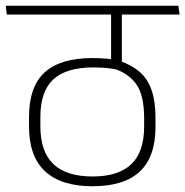

<svg xmlns="http://www.w3.org/2000/svg" viewBox="-34 -648 645 668"><path d="M291 -597.5H491L487.5 -628H286.5ZM389.5 -608H353V-484L389.5 -484.5ZM-14 -628 -10.5 -597.5H591L586.5 -628ZM352.5 -610V-415L390 -413V-610ZM384 -435.5 362 -409.5Q414.5 -392 441 -353.8Q467.5 -315.5 467.5 -235.5V-208Q467.5 -119 422.5 -76.5Q377.5 -34 288.5 -34Q197 -34 151.8 -77Q106.5 -120 106.5 -208.5V-241Q106.5 -330.5 151.8 -372Q197 -413.5 291 -413.5Q307.5 -413.5 323.5 -412.5Q339.5 -411.5 355.8 -409Q372 -406.5 389.5 -402V-435.5Q363 -441.5 337.8 -443.8Q312.5 -446 287.5 -446Q176.5 -446 121.8 -396.5Q67 -347 67 -241.5V-208Q67 -103.5 123 -51.8Q179 0 288 0Q397.5 0 452.2 -51Q507 -102 507 -207V-236.5Q507 -296 493.2 -335Q479.5 -374 452 -397.8Q424.5 -421.5 384 -435.5Z"/></svg>

Font: Anek Devanagari ExtraLight
Style: Regular
Weight: 250
Designer: Kailash Malviya (Devanagari) & Yesha Goshar (Latin)
Foundry: Ek Type
Version: Version 1.003